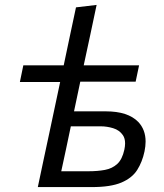

<svg xmlns="http://www.w3.org/2000/svg" viewBox="-20 -762 666 782"><path d="M134 0Q145.5 -54.5 156.5 -106.5Q167.5 -158.5 180.5 -218.5L225 -428H61L75 -496H239.5Q252.5 -558 265 -617Q277.5 -675.5 289.5 -732L373.5 -742Q360.5 -681.5 348 -621.5Q335 -561 321 -496H546.5L532.5 -429.5H307L281.5 -308.5H411Q501 -308.5 543 -265.5Q573 -234 573 -185.5Q573 -166.5 568.5 -145Q559.5 -102.5 538.8 -69.8Q518 -37 474.5 -18.5Q431 0 353.5 0ZM229.5 -64.5H341Q377.5 -64.5 407.2 -70Q437 -75.5 457.5 -94.2Q478 -113 486.5 -152.5Q489.5 -166.5 489.5 -178Q489.5 -198.5 480.5 -211.5Q466.5 -232 441 -239.8Q415.5 -247.5 390.5 -247.5H268.5Q258 -198.5 249 -155Q239.5 -111 229.5 -64.5Z"/></svg>

Font: Heraclito
Style: Italic
Weight: 400
Italic angle: -12°
Designer: Kostas Bartsokas (font) & Cristiano Sobral (main changes)
Foundry: Kostas Bartsokas (font) & Cristiano Sobral (main changes)
Version: Version 1.00;July 8, 2020;FontCreator 13.0.0.2655 64-bit